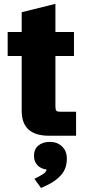

<svg xmlns="http://www.w3.org/2000/svg" viewBox="-20 -690 436 976"><path d="M229.5 0Q90.3 0 90.3 -126V-405.3H19V-527.3H90.3V-627.9L261.7 -670.4V-527.3H356V-405.3H261.7V-149.4Q261.7 -132.8 266.1 -127.4Q270.5 -122.1 286.1 -122.1H366.7V0ZM188.5 265.6 154.8 218.8 167 212.9Q191.9 200.2 203.4 191.7Q214.8 183.1 216.8 171.9Q187.5 168 170.2 149.7Q152.8 131.3 152.8 101.6Q152.8 68.4 175 49.8Q197.3 31.2 233.9 31.2Q271 31.2 295.4 54.4Q319.8 77.6 319.8 116.7Q319.8 166 291.3 199Q262.7 231.9 214.8 253.4Z"/></svg>

Font: Schibsted Grotesk ExtraBold
Style: Regular
Weight: 800
Designer: Bakken & Baeck AS, Henrik Kongsvoll
Foundry: Schibsted ASA
Version: Version 1.100; ttfautohint (v1.8.4.7-5d5b);gftools[0.9.25]